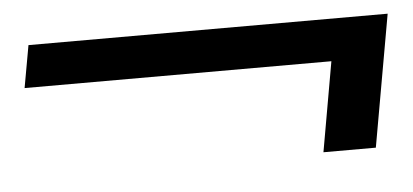

<svg xmlns="http://www.w3.org/2000/svg" viewBox="-30 -479 651 303"><g transform="rotate(-5 296.0 -327.5)"><path d="M472 -223 497 -365H11L23 -432H592L555 -223Z"/></g></svg>

Font: DM Sans 28pt
Style: Italic
Weight: 400
Italic angle: -10°
Version: Version 4.004;gftools[0.9.30]